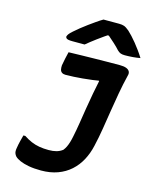

<svg xmlns="http://www.w3.org/2000/svg" viewBox="-138 -1030 900 1139"><g transform="rotate(15 312.0 -460.5)"><path d="M239 -109Q265 -109 285.5 -114.5Q306 -120 323 -133Q332 -144 338.5 -157.5Q345 -171 350 -187.5Q355 -204 359 -224Q368 -267 375 -311.5Q382 -356 389.5 -403Q397 -450 406.5 -501Q416 -552 428 -609L443 -565L400 -600L449 -588Q414 -582 383.5 -578Q353 -574 325 -571.5Q297 -569 270.5 -567.5Q244 -566 219 -566Q206 -566 197.5 -572Q189 -578 186.5 -589Q184 -600 185 -615Q189 -638 193.5 -659Q198 -680 203 -700Q243 -701 282.5 -702Q322 -703 360.5 -703.5Q399 -704 438.5 -704.5Q478 -705 516 -705Q541 -705 556 -699.5Q571 -694 577 -683Q583 -672 578 -656Q564 -599 554 -542.5Q544 -486 535 -429.5Q526 -373 517 -316.5Q508 -260 495 -204Q484 -155 462 -114Q440 -73 406.5 -43Q373 -13 328 3.5Q283 20 226 20Q183 20 150.5 14Q118 8 96.5 -1.5Q75 -11 64 -22Q59 -28 55.5 -35Q52 -42 51.5 -51Q51 -60 53 -71Q57 -96 62 -115.5Q67 -135 72 -154H84Q108 -138 131.5 -128Q155 -118 181 -113.5Q207 -109 239 -109ZM353 -941Q365 -941 383 -941Q401 -941 419 -941Q437 -941 449 -941Q468 -941 480.5 -936.5Q493 -932 512 -916Q523 -906 537.5 -890.5Q552 -875 566.5 -857Q581 -839 596 -818.5Q611 -798 624 -777Q603 -773 578.5 -771Q554 -769 530 -769Q513 -769 503 -773Q493 -777 483 -787Q469 -803 447 -823Q425 -843 388 -875L439 -857Q424 -857 406.5 -857Q389 -857 373 -857L429 -876Q379 -843 343.5 -816.5Q308 -790 283 -769H209Q192 -769 182.5 -771Q173 -773 169.5 -777.5Q166 -782 166 -787Q168 -794 173.5 -802Q179 -810 196 -825Q212 -839 231 -854.5Q250 -870 271.5 -885.5Q293 -901 313.5 -915.5Q334 -930 353 -941Z"/></g></svg>

Font: Rec Mono Semicasual
Style: Bold Italic
Weight: 700
Italic angle: -10°
Version: Version 1.085; ttfautohint (v1.8.4.7-5d5b)